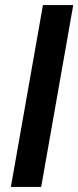

<svg xmlns="http://www.w3.org/2000/svg" viewBox="-20 -740 310 760"><path d="M23 0 150 -720H270L143 0Z"/></svg>

Font: DM Sans 17pt SemiBold
Style: Italic
Weight: 600
Italic angle: -10°
Version: Version 4.004;gftools[0.9.30]